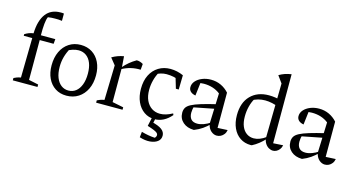

<svg xmlns="http://www.w3.org/2000/svg" viewBox="-97 -1177 3397 1825"><g transform="rotate(15 1602.0 -265.0)"><path d="M31 -436V-452Q50 -464 70.5 -472Q91 -480 115 -483Q117 -548 131 -596Q145 -644 170 -676.5Q195 -709 230.5 -725Q266 -741 311 -741Q319 -741 327.5 -741Q336 -741 345 -739V-667Q328 -670 311 -670.5Q294 -671 277 -671Q260 -671 242 -670Q224 -669 207 -666Q196 -645 191 -596.5Q186 -548 187 -483H329L325 -436ZM188 -460V-44L283 -24V0H40V-23Q53 -30 69.5 -36Q86 -42 108 -46L115 -460Z M568 9Q505 9 458 -21.5Q411 -52 385 -106.5Q359 -161 359 -234Q359 -311 386.5 -369.5Q414 -428 464 -460.5Q514 -493 579 -493Q643 -493 691 -462.5Q739 -432 765.5 -377Q792 -322 792 -250Q792 -172 764 -114Q736 -56 685.5 -23.5Q635 9 568 9ZM574 -43Q616 -43 647 -67Q678 -91 695.5 -136.5Q713 -182 713 -245Q713 -306 696 -349Q679 -392 647 -415Q615 -438 572 -438Q545 -438 513.5 -428Q482 -418 445 -398L488 -430Q463 -385 450 -338.5Q437 -292 437 -240Q437 -178 454.5 -134Q472 -90 503 -66.5Q534 -43 574 -43Z M1188 -412Q1091 -416 1004 -368V-385Q1032 -418 1063 -443.5Q1094 -469 1129 -489Q1147 -489 1162.5 -484Q1178 -479 1193 -470ZM860 0V-23Q874 -30 890.5 -36Q907 -42 930 -46L939 -388L887 -453Q941 -485 1002 -495L1010 -384V-46L1120 -24V0Z M1435 8Q1377 8 1332 -23.5Q1287 -55 1262 -110.5Q1237 -166 1237 -238Q1237 -317 1265.5 -374Q1294 -431 1345 -462Q1396 -493 1461 -493Q1494 -493 1526 -486Q1558 -479 1589 -465L1575 -405Q1513 -435 1438 -435Q1410 -435 1382 -427Q1354 -419 1329 -404L1363 -432Q1340 -392 1327.5 -344.5Q1315 -297 1315 -249Q1315 -188 1335 -145Q1355 -102 1390.5 -78.5Q1426 -55 1472 -55Q1500 -55 1530.5 -64Q1561 -73 1594 -91L1600 -76Q1528 8 1435 8ZM1558 -324 1516 -465H1589L1586 -324ZM1346 210 1352 155Q1388 165 1419 170.5Q1450 176 1484 178Q1491 173 1495 164.5Q1499 156 1499 148Q1499 137 1489.5 128Q1480 119 1456.5 109Q1433 99 1391 86L1413 38Q1487 55 1519.5 79.5Q1552 104 1552 140Q1552 177 1523.5 198.5Q1495 220 1448.5 224Q1402 228 1346 210ZM1413 -14H1447L1425 86H1391Z M2047 6Q2017 6 1990.5 -17Q1964 -40 1954 -85L1965 -387Q1899 -439 1803 -439Q1784 -439 1765 -436.5Q1746 -434 1729 -430L1771 -452L1754 -310Q1721 -316 1704 -333Q1687 -350 1687 -375Q1687 -408 1710.5 -435Q1734 -462 1773.5 -478Q1813 -494 1860 -494Q1913 -494 1958 -473Q2003 -452 2037 -414V-67L2135 -72Q2131 -47 2117.5 -29.5Q2104 -12 2086 -3Q2068 6 2047 6ZM1824 10Q1757 9 1716 -27Q1675 -63 1675 -121Q1675 -149 1687.5 -170Q1700 -191 1733 -208.5Q1766 -226 1826.5 -244.5Q1887 -263 1981 -285V-239L1742 -192L1768 -205Q1763 -190 1760.5 -173Q1758 -156 1758 -142Q1758 -101 1778 -78.5Q1798 -56 1839 -56Q1868 -56 1901.5 -68Q1935 -80 1972 -105V-89Q1940 -57 1905 -32.5Q1870 -8 1824 10Z M2383 9Q2323 9 2278 -21Q2233 -51 2208 -105.5Q2183 -160 2183 -233Q2183 -356 2250 -424.5Q2317 -493 2430 -493Q2461 -493 2494.5 -488Q2528 -483 2563 -472L2551 -406Q2474 -437 2408 -437Q2372 -437 2339 -428Q2306 -419 2274 -400L2305 -423Q2283 -386 2271 -338.5Q2259 -291 2259 -240Q2259 -182 2276 -142Q2293 -102 2323.5 -81Q2354 -60 2393 -60Q2421 -60 2451.5 -71.5Q2482 -83 2514 -107V-85Q2489 -58 2459 -34Q2429 -10 2394 8Q2391 8 2388.5 8.5Q2386 9 2383 9ZM2601 6Q2580 6 2559.5 -5.5Q2539 -17 2524.5 -39Q2510 -61 2506 -93L2515 -632L2465 -701Q2492 -717 2521 -727Q2550 -737 2585 -742V-63L2682 -69Q2677 -44 2664 -27.5Q2651 -11 2634.5 -2.5Q2618 6 2601 6ZM2542 -754 2541 -755H2542Z M3111 6Q3081 6 3054.5 -17Q3028 -40 3018 -85L3029 -387Q2963 -439 2867 -439Q2848 -439 2829 -436.5Q2810 -434 2793 -430L2835 -452L2818 -310Q2785 -316 2768 -333Q2751 -350 2751 -375Q2751 -408 2774.5 -435Q2798 -462 2837.5 -478Q2877 -494 2924 -494Q2977 -494 3022 -473Q3067 -452 3101 -414V-67L3199 -72Q3195 -47 3181.5 -29.5Q3168 -12 3150 -3Q3132 6 3111 6ZM2888 10Q2821 9 2780 -27Q2739 -63 2739 -121Q2739 -149 2751.5 -170Q2764 -191 2797 -208.5Q2830 -226 2890.5 -244.5Q2951 -263 3045 -285V-239L2806 -192L2832 -205Q2827 -190 2824.5 -173Q2822 -156 2822 -142Q2822 -101 2842 -78.5Q2862 -56 2903 -56Q2932 -56 2965.5 -68Q2999 -80 3036 -105V-89Q3004 -57 2969 -32.5Q2934 -8 2888 10Z"/></g></svg>

Font: Piazzolla 24pt
Style: Regular
Weight: 400
Designer: Juan Pablo del Peral
Foundry: Huerta Tipografica
Version: Version 2.005